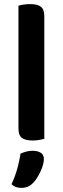

<svg xmlns="http://www.w3.org/2000/svg" viewBox="-20 -678 306 936"><path d="M196 -1Q188 1 172.5 4Q157 7 139 7Q103 7 86.5 -6Q70 -19 70 -52V-650Q78 -653 93.5 -655.5Q109 -658 127 -658Q163 -658 179.5 -645Q196 -632 196 -599ZM143 212Q130 226 115.5 232Q101 238 84 238Q54 238 36 220Q54 182 64.5 143.5Q75 105 80 71Q93 65 108 61Q123 57 139 57Q163 57 178.5 66.5Q194 76 194 98Q194 110 189.5 126Q185 142 177.5 158Q170 174 161 188.5Q152 203 143 212Z"/></svg>

Font: Baloo 2 SemiBold
Style: Regular
Weight: 600
Designer: Sarang Kulkarni and Ek Type
Foundry: Ek Type
Version: Version 1.640;hotconv 1.0.111;makeotfexe 2.5.65597; ttfautoh